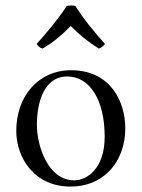

<svg xmlns="http://www.w3.org/2000/svg" viewBox="-20 -678 522 708"><path d="M40 -195C40 -98 105 10 240 10C301 10 347 -12 380 -44C423 -86 442 -146 442 -204C442 -303 388 -419 242 -419C179 -419 128 -393 93 -352C58 -311 40 -255 40 -195ZM228 -396C310 -396 366 -311 366 -174C366 -54 299 -13 254 -13C155 -13 116 -144 116 -217C116 -300 142 -396 228 -396ZM258 -656C247 -659 237 -658 226 -656C197 -610 151 -556 115 -516C121 -507 128 -501 137 -499C176 -521 209 -550 241 -582C271 -551 306 -523 344 -499C353 -501 362 -509 367 -516C331 -556 287 -609 258 -656Z"/></svg>

Font: Libertinus Serif Display
Style: Regular
Weight: 400
Designer: Philipp H. Poll, Khaled Hosny
Foundry: Caleb Maclennan
Version: Version 7.050;RELEASE